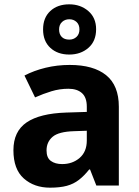

<svg xmlns="http://www.w3.org/2000/svg" viewBox="-20 -857 644 887"><path d="M302 -557Q412 -557 470.5 -509.5Q529 -462 529 -364V0H425L396 -74H392Q369 -45 344.5 -26Q320 -7 288.5 1.5Q257 10 211 10Q138 10 90 -32.5Q42 -75 42 -163Q42 -250 103 -291.5Q164 -333 286 -337L381 -340V-364Q381 -407 358.5 -427Q336 -447 296 -447Q256 -447 218 -435.5Q180 -424 142 -407L93 -508Q137 -531 190.5 -544Q244 -557 302 -557ZM323 -251Q251 -249 223 -225Q195 -201 195 -162Q195 -128 215 -113.5Q235 -99 267 -99Q315 -99 348 -127.5Q381 -156 381 -208V-253ZM300.1 -605Q246 -605 212.5 -636Q179 -667 179 -721Q179 -775 212.3 -806Q245.5 -837 299.9 -837Q352 -837 388 -806Q424 -775 424 -722.1Q424 -667 388.5 -636Q353 -605 300.1 -605ZM300 -674Q320 -674 333.5 -686.6Q347 -699.2 347 -721.1Q347 -743 333.6 -755.5Q320.2 -768 300.1 -768Q280 -768 266.5 -755.4Q253 -742.8 253 -720.9Q253 -699 265.2 -686.5Q277.3 -674 300 -674Z"/></svg>

Font: Noto Sans Canadian Aboriginal
Style: Regular
Weight: 400
Designer: Monotype Design Team, Typotheque's Kevin King
Foundry: Monotype Imaging Inc.
Version: Version 2.002